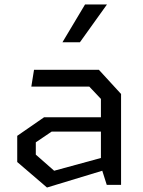

<svg xmlns="http://www.w3.org/2000/svg" viewBox="-20 -826 640 858"><path d="M457 0 437 -63 190 12 57 -102V-219L177 -302H431V-384L379 -439H120L132 -514H422L521 -406V0ZM140 -135 222 -63 431 -120V-238H211L140 -190ZM259 -637H337L458 -806H360Z"/></svg>

Font: Moralerspace Krypton JPDOC
Style: Regular
Weight: 400
Version: v0.0.6; ttfautohint (v1.8.4.7-5d5b-dirty) -l 6 -r 45 -G 200 